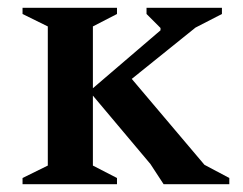

<svg xmlns="http://www.w3.org/2000/svg" viewBox="-20 -474 624 494"><path d="M401 0 367 -52 219 -228V-48L281 -16V0H38V-16L103 -48V-406L38 -438V-454H281V-438L219 -406V-247L393 -396V-402L357 -438V-454H551V-438L483 -403L319 -271L506 -50L570 -16V0Z"/></svg>

Font: Spectral SemiBold
Style: Regular
Weight: 600
Designer: Jean-Baptiste Levee
Foundry: Production Type
Version: Version 2.001